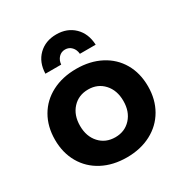

<svg xmlns="http://www.w3.org/2000/svg" viewBox="-176 -891 984 1032"><g transform="rotate(-30 316.5 -375.5)"><path d="M605 -269Q605 -188 569 -125.5Q533 -63 467.5 -28.5Q402 6 317 6Q231 6 165.5 -28.5Q100 -63 64 -125.5Q28 -188 28 -269Q28 -351 64 -413Q100 -475 165.5 -509Q231 -543 317 -543Q402 -543 467.5 -509Q533 -475 569 -413Q605 -351 605 -269ZM182 -267Q182 -201 219.5 -160Q257 -119 317 -119Q376 -119 413.5 -160Q451 -201 451 -267Q451 -333 413.5 -374Q376 -415 317 -415Q257 -415 219.5 -374Q182 -333 182 -267ZM161 -603Q163 -673 206 -715Q249 -757 317 -757Q384 -757 427 -715Q470 -673 473 -603H375Q373 -629 357 -646Q341 -663 317 -663Q293 -663 277 -646Q261 -629 259 -603Z"/></g></svg>

Font: Gontserrat SemiBold
Style: Regular
Weight: 600
Designer: Julieta Ulanovsky
Foundry: Julieta Ulanovsky
Version: Version 6.001